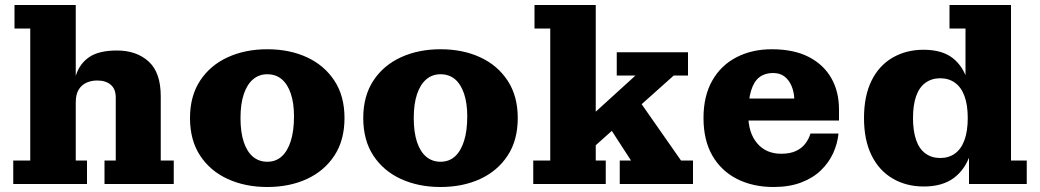

<svg xmlns="http://www.w3.org/2000/svg" viewBox="-20 -736 4158 768"><path d="M33 0V-94H101V-622H38V-716H283V-94H328V0ZM398 0V-94H443V-346Q443 -380 423 -397Q403 -414 369 -414Q346 -414 326.5 -405.5Q307 -397 295 -378Q283 -359 283 -326L269 -325Q269 -389 284 -435.5Q299 -482 337.5 -508Q376 -534 448 -534Q526 -534 574.5 -490Q623 -446 623 -351V-94H675V0Z M1049 12Q961 12 891 -20Q821 -52 780.5 -113.5Q740 -175 740 -264Q740 -352 780.5 -413.5Q821 -475 891 -507Q961 -539 1049 -539Q1138 -539 1207.5 -507Q1277 -475 1317.5 -413.5Q1358 -352 1358 -264Q1358 -175 1317.5 -113.5Q1277 -52 1207.5 -20Q1138 12 1049 12ZM1049 -89Q1083 -89 1106.5 -110Q1130 -131 1143 -171.5Q1156 -212 1156 -271Q1156 -324 1143 -362Q1130 -400 1106.5 -419.5Q1083 -439 1049 -439Q1016 -439 992 -418.5Q968 -398 955 -359Q942 -320 942 -264Q942 -207 955 -168Q968 -129 992 -109Q1016 -89 1049 -89Z M1742 12Q1654 12 1584 -20Q1514 -52 1473.5 -113.5Q1433 -175 1433 -264Q1433 -352 1473.5 -413.5Q1514 -475 1584 -507Q1654 -539 1742 -539Q1831 -539 1900.5 -507Q1970 -475 2010.5 -413.5Q2051 -352 2051 -264Q2051 -175 2010.5 -113.5Q1970 -52 1900.5 -20Q1831 12 1742 12ZM1742 -89Q1776 -89 1799.5 -110Q1823 -131 1836 -171.5Q1849 -212 1849 -271Q1849 -324 1836 -362Q1823 -400 1799.5 -419.5Q1776 -439 1742 -439Q1709 -439 1685 -418.5Q1661 -398 1648 -359Q1635 -320 1635 -264Q1635 -207 1648 -168Q1661 -129 1685 -109Q1709 -89 1742 -89Z M2113 0V-94H2181V-622H2118V-716H2363V-94H2403V0ZM2459 0V-94H2504L2399 -256L2516 -363L2704 -94H2752V0ZM2354 -147 2288 -221 2522 -434H2447V-527H2732V-434H2675Z M3074 12Q2992 12 2928.5 -20Q2865 -52 2829.5 -113.5Q2794 -175 2794 -264Q2794 -352 2829 -413.5Q2864 -475 2926 -507Q2988 -539 3067 -539L3072 -444Q3040 -444 3018 -427.5Q2996 -411 2984.5 -374Q2973 -337 2973 -277Q2973 -205 3008.5 -163Q3044 -121 3105 -121Q3139 -121 3162.5 -131.5Q3186 -142 3200.5 -160.5Q3215 -179 3222 -202H3334Q3330 -161 3312.5 -123Q3295 -85 3263.5 -54.5Q3232 -24 3184.5 -6Q3137 12 3074 12ZM2876 -254V-342H3157L3336 -298V-254ZM3157 -342Q3156 -369 3146 -392.5Q3136 -416 3118 -430Q3100 -444 3072 -444L3067 -539Q3155 -539 3214.5 -508.5Q3274 -478 3305 -424Q3336 -370 3336 -298Z M3675 10Q3605 10 3550.5 -22Q3496 -54 3466 -115Q3436 -176 3436 -264Q3436 -352 3466 -413Q3496 -474 3550.5 -505.5Q3605 -537 3674 -537Q3748 -537 3790.5 -504Q3833 -471 3851 -410Q3869 -349 3869 -265L3882 -263Q3882 -180 3861 -118.5Q3840 -57 3794.5 -23.5Q3749 10 3675 10ZM3741 -104Q3775 -104 3800 -122Q3825 -140 3838 -176Q3851 -212 3851 -264Q3851 -316 3838 -351.5Q3825 -387 3800 -405Q3775 -423 3741 -423Q3707 -423 3682 -405Q3657 -387 3644.5 -351.5Q3632 -316 3632 -264Q3632 -212 3644.5 -176Q3657 -140 3682 -122Q3707 -104 3741 -104ZM3856 0V-127L3866 -264L3842 -381V-622H3778V-716H4024V-94H4087V0Z"/></svg>

Font: Montagu Slab 24pt
Style: Bold
Weight: 700
Designer: Florian Karsten
Foundry: Florian Karsten
Version: Version 1.000